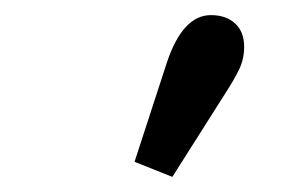

<svg xmlns="http://www.w3.org/2000/svg" viewBox="-20 -796 401 254"><path d="M158 -582 201 -714Q222 -776 259 -776Q279 -776 291 -765Q303 -754 303 -734Q303 -718 296.5 -704.5Q290 -691 279 -674L208 -562Z"/></svg>

Font: Source Serif 4 Caption
Style: Regular
Weight: 400
Designer: Frank Grießhammer
Foundry: Adobe Systems Incorporated
Version: Version 4.004;hotconv 1.0.117;makeotfexe 2.5.65602